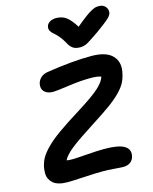

<svg xmlns="http://www.w3.org/2000/svg" viewBox="-143 -1090 950 1192"><g transform="rotate(-15 331.5 -494.0)"><path d="M610.8 -997.1Q635.3 -997.1 650.4 -981.2Q665.5 -965.3 663.1 -942.9Q661.6 -927.2 643.3 -909.2Q625 -891.1 560.1 -844.2Q548.3 -836.4 530 -824Q511.7 -811.5 504.6 -806.9Q497.6 -802.2 485.8 -795.2Q474.1 -788.1 467.5 -785.9Q460.9 -783.7 451.9 -781.7Q442.9 -779.8 433.1 -779.8Q404.3 -779.8 387 -791.5Q369.6 -803.2 356 -830.1Q341.8 -856.4 323.5 -877.2Q305.2 -897.9 293.7 -907Q282.2 -916 275.6 -928Q269 -939.9 272 -955.1Q275.4 -972.7 292.7 -983.4Q310.1 -994.1 333 -994.1Q370.6 -994.1 397.2 -975.6Q423.8 -957 456.1 -905.8Q495.1 -938.5 521.2 -957.8Q547.4 -977.1 564.5 -985.4Q581.5 -993.7 589.8 -995.4Q598.1 -997.1 610.8 -997.1ZM140.1 8.8Q108.9 8.8 85.2 2Q61.5 -4.9 48.3 -16.8Q35.2 -28.8 27.3 -44.7Q19.5 -60.5 19.3 -78.6Q19 -96.7 22 -116.2Q28.3 -148.4 42.5 -174.6Q56.6 -200.7 89.1 -234.1Q121.6 -267.6 177.2 -307.4Q232.9 -347.2 319.8 -400.9Q420.4 -463.9 461.2 -500.5Q502 -537.1 512.2 -569.8Q491.2 -579.1 443.8 -579.1Q379.9 -579.1 299.8 -567.6Q219.7 -556.2 199.2 -556.2Q164.1 -556.2 144.3 -574.7Q124.5 -593.3 130.9 -626Q136.2 -648.9 153.3 -664.3Q170.4 -679.7 196.8 -684.1Q361.3 -710 483.9 -710Q578.1 -710 618.4 -668.9Q658.7 -627.9 645 -562Q638.2 -526.4 624.5 -499.5Q610.8 -472.7 580.6 -441.9Q550.3 -411.1 505.9 -378.9Q461.4 -346.7 386.2 -298.8Q276.4 -228.5 230.7 -192.1Q185.1 -155.8 168.9 -124Q182.1 -121.1 202.1 -121.1Q231 -121.1 301.3 -126.5Q371.6 -131.8 411.1 -131.8Q500.5 -131.8 538.8 -110.6Q577.1 -89.4 568.8 -45.9Q564 -21 545.7 -7.1Q527.3 6.8 500 6.8Q482.4 6.8 443.1 3.4Q403.8 0 365.2 0Q322.3 0 246.6 4.4Q170.9 8.8 140.1 8.8Z"/></g></svg>

Font: Shantell Sans Normal
Style: Italic
Weight: 600
Italic angle: -11.31°
Designer: Stephen Nixon, Anya Danilova, Shantell Martin
Foundry: Arrow Type
Version: Version 1.006;[559af2be0]